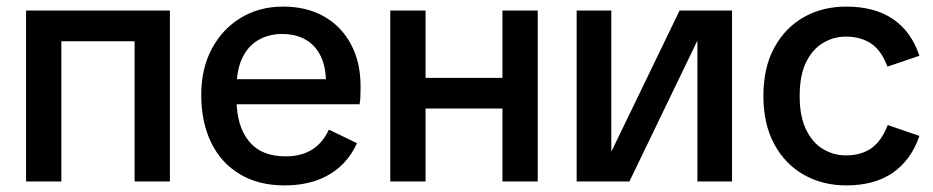

<svg xmlns="http://www.w3.org/2000/svg" viewBox="-20 -550 2829 582"><path d="M388 0V-518H495V0ZM59 0V-518H166V0ZM131 -425V-518H421V-425Z M842 12Q764 12 707 -22Q650 -56 620 -118Q590 -180 590 -262Q590 -342 622 -402Q654 -462 710 -496Q766 -530 838 -530Q909 -530 961.5 -500.5Q1014 -471 1043.5 -416.5Q1073 -362 1073 -288Q1073 -273 1072.5 -258.5Q1072 -244 1070 -234H646V-310H1004L968 -294Q969 -344 953 -378Q937 -412 907 -429.5Q877 -447 835 -447Q796 -447 764.5 -429.5Q733 -412 715 -375.5Q697 -339 697 -282V-250Q697 -168 734.5 -122Q772 -76 846 -76Q892 -76 924.5 -95.5Q957 -115 977 -157L1062 -116Q1043 -74 1011.5 -45.5Q980 -17 937.5 -2.5Q895 12 842 12Z M1503 0V-518H1610V0ZM1163 0V-518H1270V0ZM1229 -221V-314H1543V-221Z M1728 0V-518H1833V-92H1834L2040 -518H2199V0H2094V-425H2093L1888 0Z M2545 12Q2474 12 2417 -20Q2360 -52 2327 -113Q2294 -174 2294 -259Q2294 -345 2327 -405.5Q2360 -466 2416.5 -498Q2473 -530 2545 -530Q2631 -530 2686.5 -492.5Q2742 -455 2767 -381L2670 -348Q2652 -397 2620.5 -418Q2589 -439 2544 -439Q2507 -439 2475 -420Q2443 -401 2423.5 -361.5Q2404 -322 2404 -259Q2404 -197 2423.5 -157Q2443 -117 2475 -98Q2507 -79 2544 -79Q2590 -79 2621 -100.5Q2652 -122 2671 -171L2767 -138Q2742 -65 2686.5 -26.5Q2631 12 2545 12Z"/></svg>

Font: TikTok Sans 24pt Medium
Style: Regular
Weight: 500
Version: Version 4.000